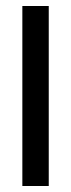

<svg xmlns="http://www.w3.org/2000/svg" viewBox="-20 -620 237 640"><path d="M54.5 0V-600H142.5V0Z"/></svg>

Font: Big Shoulders Text Thin Medium
Style: Regular
Weight: 500
Version: Version 2.002